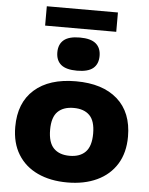

<svg xmlns="http://www.w3.org/2000/svg" viewBox="-63 -1011 835 1073"><g transform="rotate(5 355.0 -474.5)"><path d="M355 10.5Q259.5 10.5 188.2 -22.8Q117 -56 77.8 -119.8Q38.5 -183.5 38.5 -274Q38.5 -409.5 121.8 -483.2Q205 -557 355 -557Q504.5 -557 587.8 -483.5Q671 -410 671 -274Q671 -184 631.8 -120.2Q592.5 -56.5 521.2 -23Q450 10.5 355 10.5ZM355 -139Q413 -139 444.2 -171.2Q475.5 -203.5 475.5 -274Q475.5 -345 444.2 -376.2Q413 -407.5 355 -407.5Q297 -407.5 265.5 -376.2Q234 -345 234 -274.5Q234 -203.5 265.5 -171.2Q297 -139 355 -139ZM355 -616.5Q293.5 -616.5 265 -640.2Q236.5 -664 236.5 -709.5Q236.5 -754.5 265 -778.5Q293.5 -802.5 355 -802.5Q416.5 -802.5 445 -778.5Q473.5 -754.5 473.5 -709.5Q473.5 -664 445 -640.2Q416.5 -616.5 355 -616.5ZM155.5 -852V-960.5H554.5V-852Z"/></g></svg>

Font: Encode Sans Expanded ExtraBold
Style: Regular
Weight: 800
Width: 7
Designer: Multiple Designers
Foundry: Impallari Type
Version: Version 3.000; ttfautohint (v1.8.3) -l 8 -r 50 -G 200 -x 14 